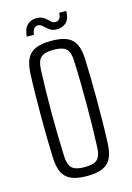

<svg xmlns="http://www.w3.org/2000/svg" viewBox="-112 -777 577 841"><g transform="rotate(-15 176.0 -356.0)"><path d="M176 6.5Q132 6.5 105.2 -5.2Q78.5 -17 66 -42.2Q53.5 -67.5 52 -108.5Q50.5 -144 49.5 -190.8Q48.5 -237.5 48.5 -289.5Q48.5 -341.5 49.2 -393.2Q50 -445 52 -491Q54 -532.5 66.2 -557.8Q78.5 -583 105.2 -594.8Q132 -606.5 176 -606.5Q221 -606.5 247.8 -594.8Q274.5 -583 286.5 -557.5Q298.5 -532 300 -491Q301.5 -450.5 302.5 -403Q303.5 -355.5 303.5 -305.2Q303.5 -255 302.8 -205Q302 -155 300 -108.5Q298.5 -67.5 286.2 -42.2Q274 -17 247.2 -5.2Q220.5 6.5 176 6.5ZM176 -34Q218.5 -34 234 -49.8Q249.5 -65.5 251 -100.5Q253 -146.5 254 -195.5Q255 -244.5 255 -295.5Q255 -346.5 254.2 -397.8Q253.5 -449 251 -499.5Q249.5 -537 232.8 -551.5Q216 -566 176 -566Q135.5 -566 119 -550.8Q102.5 -535.5 101 -497Q99 -453 98 -404.5Q97 -356 97 -305.2Q97 -254.5 98 -203.2Q99 -152 101 -102.5Q102.5 -64.5 119 -49.2Q135.5 -34 176 -34ZM242.5 -716H274.5Q274.5 -680 257.5 -664.2Q240.5 -648.5 215.5 -648.5Q199 -648.5 188.5 -654.2Q178 -660 170.2 -667.5Q162.5 -675 155 -681Q147.5 -687 137 -687Q127.5 -687 120.5 -679.2Q113.5 -671.5 110.5 -651.5H78.5Q81.5 -688 98 -703.5Q114.5 -719 139 -719Q156 -719 167 -713.5Q178 -708 185.8 -700.2Q193.5 -692.5 200.5 -686.8Q207.5 -681 217 -681Q227.5 -681 234.8 -689.2Q242 -697.5 242.5 -716Z"/></g></svg>

Font: Big Shoulders Text Thin ExtraLight
Style: Regular
Weight: 250
Version: Version 2.002